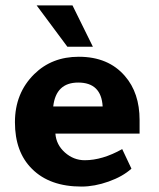

<svg xmlns="http://www.w3.org/2000/svg" viewBox="-20 -675 585 707"><path d="M494 -183H184Q187 -142 219 -113.5Q251 -85 292 -85Q357 -85 430 -126L464 -54Q432 -25 380 -6.5Q328 12 280 12Q163 12 98 -53Q35 -115 35 -225Q35 -332 106 -402Q171 -466 270 -466Q379 -466 440 -395Q494 -333 494 -233ZM176 -283H358Q353 -371 268 -371Q186 -371 176 -283ZM115 -655H247L322 -503H228Z"/></svg>

Font: Tajawal ExtraBold
Style: Regular
Weight: 800
Designer: Boutros Fonts
Foundry: Created by Boutros International 2017
Version: Version 1.700